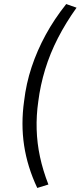

<svg xmlns="http://www.w3.org/2000/svg" viewBox="-20 -737 398 948"><path d="M164 191Q115 87 99 -19Q83 -125 99 -238Q109 -324 136 -405.5Q163 -487 205.5 -565Q248 -643 307 -717L358 -699Q305 -625 266 -549Q227 -473 203 -394.5Q179 -316 169 -236Q159 -167 161 -98.5Q163 -30 177.5 37.5Q192 105 219 174Z"/></svg>

Font: Nunito Sans 7pt Light
Style: Italic
Weight: 300
Italic angle: -9°
Designer: Vernon Adams
Foundry: Vernon Adams
Version: Version 3.101;gftools[0.9.27]